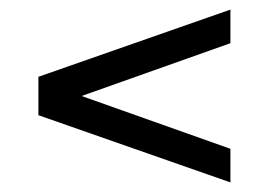

<svg xmlns="http://www.w3.org/2000/svg" viewBox="-20 -500 580 400"><path d="M460 -480 60 -340V-260L460 -120V-190L150 -300L460 -410Z"/></svg>

Font: Gauge
Style: Regular
Weight: 400
Designer: Daniel Pimley
Foundry: Daniel Pimley
Version: Version 1.004;PS 001.001;hotconv 1.0.56